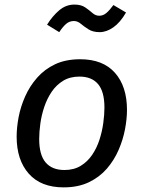

<svg xmlns="http://www.w3.org/2000/svg" viewBox="-20 -794 618 826"><path d="M253.9 12.1Q155.8 12.1 103.7 -46.9Q51.6 -106 51.6 -206Q51.6 -245.1 60.1 -290.2Q68.7 -335.2 88.2 -379.2Q107.7 -423.2 139.7 -459.7Q171.8 -496.2 217.3 -517.7Q262.9 -539.1 325 -539.1Q423.1 -539.1 474.7 -480.6Q526.3 -422.1 526.3 -321Q526.3 -282.9 517.8 -237.9Q509.3 -192.9 490.2 -148.9Q471.2 -104.9 439.7 -68.4Q408.1 -31.9 362.1 -9.9Q316 12.1 253.9 12.1ZM257.1 -62.6Q297.9 -62.6 327.3 -80.6Q356.7 -98.5 376.6 -128Q396.5 -157.4 407.9 -192.9Q419.4 -228.3 424.3 -264.7Q429.3 -301.1 429.3 -331Q429.3 -399.8 402 -432.1Q374.6 -464.5 321.9 -464.5Q281 -464.5 251.6 -446.5Q222.2 -428.5 202.3 -399.1Q182.4 -369.6 170.5 -334.2Q158.6 -298.8 153.6 -262.4Q148.6 -226 148.6 -196Q148.6 -127.3 176.5 -94.9Q204.3 -62.6 257.1 -62.6ZM408.8 -655.7Q379.9 -655.7 360.9 -667.7Q341.9 -679.7 327.8 -691.6Q313.8 -703.6 297.8 -703.6Q278.8 -703.6 264.3 -691.1Q249.9 -678.6 234.9 -655.7L182.5 -687.8Q205.6 -725 234.7 -749.6Q263.8 -774.3 299.9 -774.3Q328.9 -774.3 346.4 -762.3Q363.9 -750.3 377.4 -738.3Q390.9 -726.3 406.9 -726.3Q423.9 -726.3 437.9 -738.3Q451.9 -750.3 467.9 -772.3L522.2 -740.2Q497.2 -697 467.6 -676.4Q438 -655.7 408.8 -655.7Z"/></svg>

Font: Fira Sans Variable
Style: Italic
Weight: 397
Italic angle: -8°
Designer: Carrois Corporate & Edenspiekermann AG
Foundry: Carrois Corporate GbR & Edenspiekermann AG
Version: Version 4.202